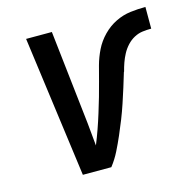

<svg xmlns="http://www.w3.org/2000/svg" viewBox="-83 -602 677 684"><g transform="rotate(-15 255.5 -260.0)"><path d="M141 0 71 -520H166L205 -173Q207 -152 209 -131Q211 -110 213 -89Q224 -116 233.5 -143Q243 -170 251.5 -197.5Q260 -225 268 -252.5Q276 -280 283 -307.5Q290 -335 297.5 -362.5Q305 -390 318 -416.5Q331 -443 352.5 -465Q374 -487 400.5 -500Q427 -513 455 -516.5Q483 -520 511 -520V-440Q495 -440 479 -438Q463 -436 448 -428Q433 -420 421 -407Q409 -394 401 -379Q393 -364 387.5 -348.5Q382 -333 378 -317L377 -316Q369 -289 360.5 -262Q352 -235 343 -208Q334 -181 323.5 -154.5Q313 -128 301.5 -101.5Q290 -75 277 -49Q264 -23 246 0Z"/></g></svg>

Font: Iosevka SS04 Medium Oblique
Style: Regular
Weight: 500
Italic angle: -9°
Monospace: yes
Designer: Belleve Invis
Foundry: Belleve Invis
Version: Version 19.0.0; ttfautohint (v1.8.4)